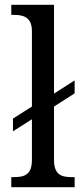

<svg xmlns="http://www.w3.org/2000/svg" viewBox="-20 -780 341 800"><path d="M27 0H291V-42H279C237 -42 205 -51 205 -114V-336L291 -391V-445L205 -390V-760H27V-718H38C77 -718 113 -709 113 -650V-336L34 -286V-233L113 -283V-114C113 -51 81 -42 38 -42H27Z"/></svg>

Font: Noto Serif Devanagari SemiCondensed
Style: Regular
Weight: 400
Width: 4
Designer: Universal Thirst, Indian Type Foundry and the Monotype Design Team
Foundry: Monotype Imaging Inc.
Version: Version 2.004